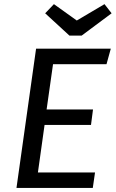

<svg xmlns="http://www.w3.org/2000/svg" viewBox="-20 -930 572 950"><path d="M158.5 -689.1H528.2L507 -612.4H242.4L210.6 -388.3H440.2L430.2 -311.7H200.5L167.6 -76.7H450.2L439.1 0H61.5ZM359.9 -828.5 497 -909.5 532.2 -864.2 384.1 -753.9H323.5L203.5 -864.2L246.8 -909.5Z"/></svg>

Font: Fira Sans Variable
Style: Italic
Weight: 397
Italic angle: -8°
Designer: Carrois Corporate & Edenspiekermann AG
Foundry: Carrois Corporate GbR & Edenspiekermann AG
Version: Version 4.202